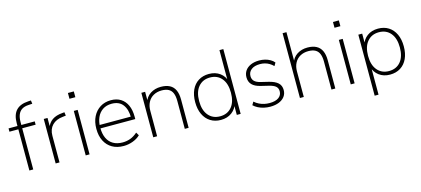

<svg xmlns="http://www.w3.org/2000/svg" viewBox="-66 -1272 4429 2018"><g transform="rotate(-15 2148.5 -263.5)"><path d="M105 0V-448H8V-484H115L105 -473V-515Q105 -606 148.5 -653Q192 -700 280 -705L311 -707L316 -670L270 -667Q228 -664 201 -646.5Q174 -629 160.5 -596Q147 -563 147 -515V-470L139 -484H293V-448H147V0Z M391 0V-484H432V-371H422Q442 -430 485 -459.5Q528 -489 598 -494L619 -496L624 -458L590 -454Q516 -447 474.5 -404Q433 -361 433 -290V0Z M707 -619V-682H771V-619ZM718 0V-484H760V0Z M1131 8Q1059 8 1007 -22Q955 -52 926.5 -107.5Q898 -163 898 -240Q898 -316 926.5 -372.5Q955 -429 1005.5 -460.5Q1056 -492 1122 -492Q1185 -492 1229 -464Q1273 -436 1296.5 -384.5Q1320 -333 1320 -260V-234H925V-271H1298L1281 -259Q1281 -350 1241 -402Q1201 -454 1121 -454Q1063 -454 1022.5 -426.5Q982 -399 961.5 -352Q941 -305 941 -245V-240Q941 -174 963 -127Q985 -80 1027.5 -55.5Q1070 -31 1129 -31Q1174 -31 1213.5 -45.5Q1253 -60 1292 -94L1312 -60Q1281 -29 1232 -10.5Q1183 8 1131 8Z M1453 0V-484H1494V-366H1483Q1503 -429 1552 -460.5Q1601 -492 1665 -492Q1723 -492 1761.5 -472Q1800 -452 1819 -411Q1838 -370 1838 -308V0H1796V-304Q1796 -355 1782.5 -388Q1769 -421 1740 -437Q1711 -453 1665 -453Q1614 -453 1575.5 -431.5Q1537 -410 1516 -370.5Q1495 -331 1495 -278V0Z M2189 8Q2124 8 2075.5 -22.5Q2027 -53 2000.5 -109.5Q1974 -166 1974 -242Q1974 -319 2000 -375Q2026 -431 2074.5 -461.5Q2123 -492 2189 -492Q2259 -492 2308 -456Q2357 -420 2373 -358H2362V-705H2404V0H2362V-126H2373Q2357 -65 2308 -28.5Q2259 8 2189 8ZM2190 -31Q2270 -31 2316.5 -86.5Q2363 -142 2363 -242Q2363 -342 2316.5 -397.5Q2270 -453 2190 -453Q2111 -453 2064 -397.5Q2017 -342 2017 -242Q2017 -142 2064 -86.5Q2111 -31 2190 -31Z M2725 8Q2691 8 2657.5 0.5Q2624 -7 2595.5 -21.5Q2567 -36 2546 -56L2566 -90Q2590 -69 2616.5 -56Q2643 -43 2671 -37Q2699 -31 2728 -31Q2793 -31 2827.5 -56Q2862 -81 2862 -124Q2862 -158 2839.5 -177.5Q2817 -197 2767 -209L2684 -229Q2621 -244 2591.5 -275Q2562 -306 2562 -355Q2562 -396 2583.5 -427Q2605 -458 2644.5 -475Q2684 -492 2736 -492Q2769 -492 2799 -484.5Q2829 -477 2854.5 -462.5Q2880 -448 2897 -427L2877 -393Q2858 -413 2835 -426.5Q2812 -440 2787 -446.5Q2762 -453 2735 -453Q2674 -453 2640 -426.5Q2606 -400 2606 -356Q2606 -322 2627 -301Q2648 -280 2694 -269L2777 -249Q2842 -233 2874 -204Q2906 -175 2906 -126Q2906 -85 2883.5 -55Q2861 -25 2820.5 -8.5Q2780 8 2725 8Z M3049 0V-705H3091V-366H3079Q3099 -429 3148 -460.5Q3197 -492 3261 -492Q3319 -492 3357.5 -471.5Q3396 -451 3415 -410Q3434 -369 3434 -308V0H3392V-304Q3392 -355 3378.5 -388Q3365 -421 3336 -437Q3307 -453 3261 -453Q3210 -453 3171.5 -431.5Q3133 -410 3112 -370.5Q3091 -331 3091 -278V0Z M3591 -619V-682H3655V-619ZM3602 0V-484H3644V0Z M3814 180V-484H3856V-358H3845Q3862 -420 3910.5 -456Q3959 -492 4029 -492Q4095 -492 4143 -461.5Q4191 -431 4217.5 -375Q4244 -319 4244 -242Q4244 -166 4218 -109.5Q4192 -53 4143.5 -22.5Q4095 8 4029 8Q3959 8 3910.5 -28.5Q3862 -65 3845 -126H3856V180ZM4028 -31Q4108 -31 4154.5 -86.5Q4201 -142 4201 -242Q4201 -342 4154.5 -397.5Q4108 -453 4028 -453Q3949 -453 3902 -397.5Q3855 -342 3855 -242Q3855 -142 3902 -86.5Q3949 -31 4028 -31Z"/></g></svg>

Font: Nunito Sans 12pt ExtraLight 12pt ExtraLight
Style: Regular
Weight: 250
Version: Version 3.101;gftools[0.9.27]